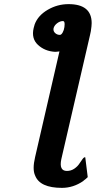

<svg xmlns="http://www.w3.org/2000/svg" viewBox="-20 -729 464 930"><path d="M143 -593Q144 -596 145.5 -602Q147 -608 148 -611Q164 -654 211 -681.5Q258 -709 312 -709Q424 -709 424 -617Q424 -604 420 -578L416 -559L277 42Q265 99 304 99Q324 99 340 88Q356 77 364.5 63.5Q373 50 380.5 40.5Q388 31 393 33L405 129Q395 139 386 145L384 147L383 148Q335 181 280 181Q173 181 150 121Q136 91 150 32L268 -480Q254 -478 246 -478Q197 -481 164 -511.5Q131 -542 143 -593ZM240 -594Q239 -592 239 -589Q238 -577 247.5 -568.5Q257 -560 270 -560Q277 -560 283.5 -571.5Q290 -583 292 -598Q293 -603 293 -612Q293 -627 285 -627Q271 -627 257.5 -617Q244 -607 240 -594Z"/></svg>

Font: Coval
Style: ExtraBold Italic
Weight: 800
Foundry: Context Ltd
Version: Version 001.000